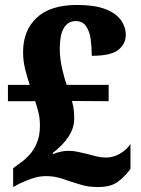

<svg xmlns="http://www.w3.org/2000/svg" viewBox="-20 -744 568 774"><path d="M375 10Q338 10 310.5 2Q283 -6 262 -13Q235 -23 213.5 -28.5Q192 -34 164 -34Q137 -34 109.5 -24.5Q82 -15 59 -4L33 10V-66L63 -88Q79 -99 97.5 -118.5Q116 -138 128.5 -167.5Q141 -197 141 -238Q141 -266 135.5 -288.5Q130 -311 122 -336H12V-402H100Q92 -424 82.5 -460.5Q73 -497 73 -534Q73 -621 128 -672.5Q183 -724 290 -724Q361 -724 404 -707.5Q447 -691 467 -663.5Q487 -636 487 -603Q487 -567 457 -543Q427 -519 350 -519Q350 -554 345.5 -586Q341 -618 327 -638.5Q313 -659 285 -659Q255 -659 238 -632Q221 -605 221 -547Q221 -509 230.5 -467Q240 -425 249 -402H418V-336L270 -337Q276 -316 277.5 -299Q279 -282 279 -265Q279 -227 255.5 -192Q232 -157 192 -127L195 -123Q203 -127 220.5 -131.5Q238 -136 256 -136Q275 -136 293.5 -132Q312 -128 333 -123Q351 -118 369 -113.5Q387 -109 409 -109Q436 -109 462 -123.5Q488 -138 506 -163V-63Q488 -38 459 -14Q430 10 375 10Z"/></svg>

Font: Noto Serif Armenian SemiCondensed ExtraBold
Style: Regular
Weight: 800
Width: 4
Designer: Monotype Design Team
Foundry: Monotype Imaging Inc.
Version: Version 2.008; ttfautohint (v1.8.4.7-5d5b)